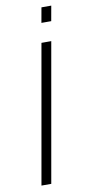

<svg xmlns="http://www.w3.org/2000/svg" viewBox="-86 -775 375 810"><g transform="rotate(-10 101.5 -370.0)"><path d="M23.5 0H65.5L170 -593H128ZM154 -740.5 142.5 -676H184.5L196 -740.5Z"/></g></svg>

Font: Anybody UltraCondensed Thin ExtraLight
Style: Italic
Weight: 250
Italic angle: -10°
Version: Version 1.111